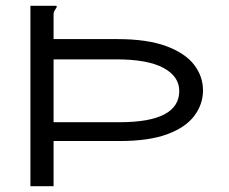

<svg xmlns="http://www.w3.org/2000/svg" viewBox="-20 -643 790 663"><path d="M85 0V-623H174Q176 -622 176 -620Q176 -617 171 -610.5Q166 -604 165 -595V-508H385Q489 -508 554.5 -483.5Q620 -459 650.5 -419Q681 -379 681 -331Q681 -283 651 -243Q621 -203 557.5 -179.5Q494 -156 393 -156H165V0ZM165 -221H393Q599 -221 599 -329Q599 -379 544.5 -408.5Q490 -438 382 -438H165Z"/></svg>

Font: Inconsolata ExtraExpanded Thin
Style: Regular
Weight: 100
Width: 8
Monospace: yes
Designer: Raph Levien, Cyreal, Brenton Simpson
Foundry: Raph Levien, Cyreal, Google
Version: Version 3.100; ttfautohint (v1.8.4.7-5d5b)